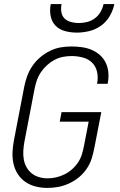

<svg xmlns="http://www.w3.org/2000/svg" viewBox="-20 -910 590 942"><path d="M212 12Q183 12 155 5Q127 -2 104.5 -17.5Q82 -33 67 -56.5Q52 -80 46 -107.5Q40 -135 41.5 -165Q43 -195 49 -225L99 -485Q104 -511 113.5 -537Q123 -563 139 -586.5Q155 -610 177.5 -629Q200 -648 225.5 -660.5Q251 -673 277.5 -677.5Q304 -682 330 -682Q356 -682 381.5 -678.5Q407 -675 429.5 -665.5Q452 -656 470 -640Q488 -624 498.5 -602.5Q509 -581 511.5 -555.5Q514 -530 509 -504L508 -499H456L457 -503Q462 -531 456 -558Q450 -585 431.5 -603Q413 -621 386 -628Q359 -635 331 -635Q310 -635 289 -631Q268 -627 248 -616.5Q228 -606 211 -590.5Q194 -575 181 -556Q168 -537 161 -516.5Q154 -496 150 -476L100 -216Q96 -194 94.5 -172Q93 -150 96.5 -129Q100 -108 110 -90Q120 -72 135.5 -59.5Q151 -47 171.5 -41Q192 -35 214 -35Q235 -35 256 -40Q277 -45 296.5 -54.5Q316 -64 333.5 -79.5Q351 -95 363.5 -114Q376 -133 382 -153.5Q388 -174 392 -194L415 -313H273L282 -360H477L443 -185Q438 -159 430 -133Q422 -107 406 -83Q390 -59 367.5 -40.5Q345 -22 319 -10Q293 2 266 7Q239 12 212 12ZM357 -750Q327 -750 299 -757.5Q271 -765 252.5 -784Q234 -803 228.5 -831.5Q223 -860 229 -890H282Q278 -870 281 -851Q284 -832 296.5 -819.5Q309 -807 328 -802Q347 -797 367 -797Q387 -797 407 -802Q427 -807 444.5 -819.5Q462 -832 473 -851Q484 -870 488 -890H541Q535 -860 518.5 -831.5Q502 -803 475.5 -784Q449 -765 418 -757.5Q387 -750 357 -750Z"/></svg>

Font: Lode Dark
Style: Italic
Weight: 400
Italic angle: -11°
Monospace: yes
Designer: Belleve Invis
Foundry: Belleve Invis
Version: Version 29.2.0; ttfautohint (v1.8.3)